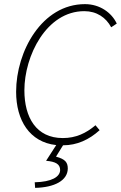

<svg xmlns="http://www.w3.org/2000/svg" viewBox="-20 -691 585 929"><path d="M150 218C243 216 307 183 308 125C308 96 297 79 251 67L285 12C353 12 411 -15 462 -61L442 -85C396 -46 347 -23 284 -23C155 -23 98 -123 98 -254C98 -420 204 -637 388 -637C448 -637 493 -606 518 -559L545 -577C520 -630 463 -671 391 -671C183 -671 58 -443 58 -247C58 -109 123 -3 252 11L203 87C249 91 271 103 271 132C270 165 230 189 148 191Z"/></svg>

Font: Source Sans Pro Light
Style: Italic
Weight: 300
Italic angle: -11°
Designer: Paul D. Hunt
Foundry: Adobe Systems Incorporated
Version: Version 3.006;hotconv 1.0.111;makeotfexe 2.5.65597